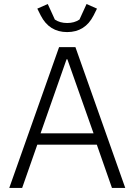

<svg xmlns="http://www.w3.org/2000/svg" viewBox="-20 -932 667 952"><path d="M182.1 -855 165 -889.2 216.8 -912.1 252 -835Q277.3 -817.9 313 -817.9Q348.6 -817.9 374 -835L409.2 -912.1L460.9 -889.2L443.8 -855Q401.9 -772.9 313 -772.9Q224.1 -772.9 182.1 -855ZM25.9 0 272.9 -698.2H354L601.1 0H535.2L460 -214.8H165L89.8 0ZM181.2 -271H443.8L314 -638.2H310.1Z"/></svg>

Font: Anuphan Light
Style: Regular
Weight: 300
Designer: Mike Abbink, Paul van der Laan, Pieter van Rosmalen, Mint Tantisuwanna
Foundry: Bold Monday; Cadson Demak
Version: Version 3.002;hotconv 1.0.109;makeotfexe 2.5.65596